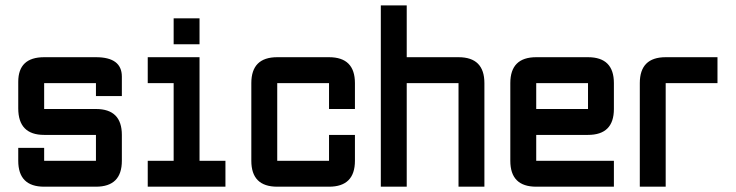

<svg xmlns="http://www.w3.org/2000/svg" viewBox="-20 -704 2774 724"><path d="M48.8 -146.5H146.5V-97.7H341.8V-195.3H146.5Q48.8 -195.3 48.8 -295.4V-395.5Q48.8 -488.3 146.5 -488.3H341.8Q439.5 -488.3 439.5 -415V-341.8H341.8V-390.6H146.5V-293H341.8Q439.5 -293 439.5 -195.3V-97.7Q439.5 0 341.8 0H146.5Q48.8 0 48.8 -97.7Z M634.8 -537.1V-634.8H732.4V-537.1ZM537.1 0V-97.7H634.8V-390.6H537.1V-488.3H732.4V-97.7H830.1V0Z M1220.7 0H1025.4Q927.7 0 927.7 -97.7V-390.6Q927.7 -488.3 1025.4 -488.3H1220.7Q1318.4 -488.3 1318.4 -390.6V-293H1220.7V-390.6H1025.4V-97.7H1220.7V-195.3H1318.4V-97.7Q1318.4 0 1220.7 0Z M1416 -683.6H1513.7V-488.3H1709Q1806.6 -488.3 1806.6 -390.6V0H1709V-390.6H1513.7V0H1416Z M2002 -488.3H2197.3Q2294.9 -488.3 2294.9 -390.6V-293Q2294.9 -195.3 2197.3 -195.3H2002V-97.7H2294.9V0H2002Q1904.3 0 1904.3 -97.7V-390.6Q1904.3 -488.3 2002 -488.3ZM2197.3 -390.6H2002V-293H2197.3Z M2490.2 -488.3H2685.5V-390.6H2490.2V0H2392.6V-390.6Q2392.6 -488.3 2490.2 -488.3Z"/></svg>

Font: BabelStone Runic Byrhtferth
Style: Regular
Weight: 400
Designer: Andrew West
Foundry: BabelStone
Version: Version 7.004;November 9, 2023